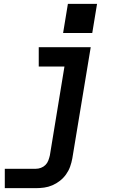

<svg xmlns="http://www.w3.org/2000/svg" viewBox="-20 -766 640 1001"><path d="M5 215V114H166Q180 114 193.5 109Q207 104 217 94Q227 84 232 70.5Q237 57 240 44L316 -419H182V-520H453L357 60Q353 82 345.5 103Q338 124 324.5 143Q311 162 292.5 176.5Q274 191 253 200Q232 209 210 212Q188 215 166 215ZM461 -594H309L334 -746H486Z"/></svg>

Font: Iosevka SS04 Extended
Style: Bold Italic
Weight: 700
Width: 7
Italic angle: -9°
Monospace: yes
Designer: Belleve Invis
Foundry: Belleve Invis
Version: Version 19.0.0; ttfautohint (v1.8.4)